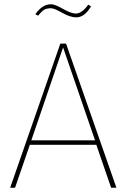

<svg xmlns="http://www.w3.org/2000/svg" viewBox="-20 -887 597 907"><path d="M429 -224 278 -663 128 -224ZM435 -203H121L51 0H28L265 -681H292L530 0H505ZM221 -848Q200 -848 188 -840.5Q176 -833 160 -813L147 -820Q180 -867 221 -867Q239 -867 277.5 -845Q316 -823 338 -823Q367 -823 397 -865L410 -857Q380 -805 340 -805Q312 -805 274 -826.5Q236 -848 221 -848Z"/></svg>

Font: FiraSans
Style: Regular
Weight: 150
Designer: Carrois Corporate & Edenspiekermann AG
Foundry: Carrois Corporate GbR & Edenspiekermann AG
Version: Version 3.106;PS 003.106;hotconv 1.0.70;makeotf.lib2.5.58329